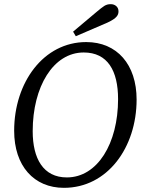

<svg xmlns="http://www.w3.org/2000/svg" viewBox="-20 -887 700 922"><path d="M287 15C496 15 636 -179 636 -409C636 -577 542 -685 394 -685C189 -685 48 -491 48 -259C48 -90 143 15 287 15ZM301 -35C188 -35 137 -125 137 -257C137 -471 236 -635 382 -635C497 -635 547 -547 547 -411C547 -198 448 -35 301 -35ZM331 -735 344 -713C394 -735 445 -756 495 -778C543 -800 549 -816 549 -833C549 -854 532 -867 512 -867C487 -867 477 -857 444 -830C406 -798 369 -767 331 -735Z"/></svg>

Font: Source Serif 4 Variable
Style: Italic
Weight: 400
Italic angle: -12°
Designer: Frank Grießhammer
Foundry: Adobe Systems Incorporated
Version: Version 4.004;hotconv 1.0.116;makeotfexe 2.5.65601